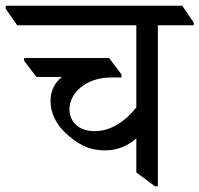

<svg xmlns="http://www.w3.org/2000/svg" viewBox="-60 -643 695 669"><path d="M307 -119C351 -119 389 -137 415 -161V-42L480 6H490V-555H615V-564L575 -623H-40V-612L0 -555H415V-269C376 -219 325 -186 270 -186C210 -186 182 -223 182 -262C182 -319 240 -373 326 -373H363V-384L320 -441H24V-431L67 -375H156C130 -355 116 -325 116 -291C116 -249 136 -210 168 -180C205 -146 243 -119 307 -119Z"/></svg>

Font: Noto Serif Devanagari
Style: Regular
Weight: 400
Designer: Universal Thirst, Indian Type Foundry and the Monotype Design Team
Foundry: Monotype Imaging Inc.
Version: Version 2.004